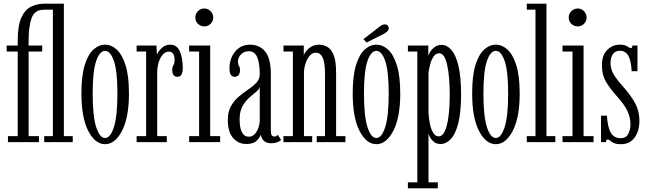

<svg xmlns="http://www.w3.org/2000/svg" viewBox="-20 -770 3510 1040"><path d="M23 0V-32.5H76V-491H16V-523.5H76V-550.5Q76 -633 96.2 -676Q116.5 -719 149.5 -734.5Q182.5 -750 219.5 -750H326V-32.5H374V0H219.5V-32.5H266.5V-717.5H219.5Q167.5 -717.5 151.2 -672.2Q135 -627 135 -548.5V-523.5H208.5V-491H135V-32.5H191V0Z M549.5 11Q495 11 458 -61Q421 -133 421 -263.5Q421 -359 438.8 -417Q456.5 -475 486 -501.5Q515.5 -528 549.5 -528Q583 -528 612.2 -501.5Q641.5 -475 660 -417Q678.5 -359 678.5 -263.5Q678.5 -133 640.8 -61Q603 11 549.5 11ZM549.5 -22.5Q578 -22.5 597 -81.5Q616 -140.5 616 -263.5Q616 -385 597 -439.8Q578 -494.5 549.5 -494.5Q520 -494.5 501 -439.8Q482 -385 482 -263.5Q482 -140.5 501 -81.5Q520 -22.5 549.5 -22.5Z M720 0V-32.5H771.5V-491H720V-523.5H827.5L830 -473Q831 -478.5 839.8 -491.8Q848.5 -505 864.2 -516.5Q880 -528 902.5 -528Q938.5 -528 954.2 -491.2Q970 -454.5 970 -401Q970 -354 941 -354Q913 -354 913 -392Q913 -408 919.2 -416.8Q925.5 -425.5 925.5 -446.5Q925.5 -469.5 917 -480Q908.5 -490.5 895.5 -490.5Q876 -490.5 861.5 -473.8Q847 -457 839.2 -431.2Q831.5 -405.5 831.5 -378.5V-32.5H883.5V0Z M1087.5 -627Q1066.5 -627 1052.2 -641Q1038 -655 1038 -675Q1038 -695 1052.2 -709.5Q1066.5 -724 1087.5 -724Q1106.5 -724 1120.8 -709.5Q1135 -695 1135 -675Q1135 -655 1120.8 -641Q1106.5 -627 1087.5 -627ZM1004.5 0V-32.5H1058.5V-491H1004.5V-523.5H1118.5V-32.5H1172.5V0Z M1315 10Q1270.5 10 1242.2 -23Q1214 -56 1214 -119.5Q1214 -165.5 1231.5 -196Q1249 -226.5 1274.8 -247.8Q1300.5 -269 1326.2 -286.5Q1352 -304 1369.5 -322.8Q1387 -341.5 1387 -368Q1387 -425 1373.8 -458.8Q1360.5 -492.5 1327 -492.5Q1301.5 -492.5 1285.2 -475.2Q1269 -458 1269 -436.5Q1269 -420 1274.5 -413Q1280 -406 1280 -389.5Q1280 -374 1272.5 -364Q1265 -354 1251.5 -354Q1223 -354 1223 -398.5Q1223 -453.5 1253.8 -490.8Q1284.5 -528 1335 -528Q1385.5 -528 1416.2 -491.2Q1447 -454.5 1447 -368V-64.5Q1447 -44 1451.8 -37.2Q1456.5 -30.5 1465.5 -30.5Q1473 -30.5 1478 -33.5Q1483 -36.5 1485.5 -39.5L1502.5 -11.5Q1496.5 -5 1482 0.5Q1467.5 6 1449.5 6Q1423.5 6 1409.2 -7.2Q1395 -20.5 1393.5 -41.5Q1389 -27.5 1371.2 -8.8Q1353.5 10 1315 10ZM1328 -29.5Q1347.5 -29.5 1360.8 -44.8Q1374 -60 1380.5 -80.2Q1387 -100.5 1387 -116V-302Q1386 -288 1369.2 -274.2Q1352.5 -260.5 1331.2 -242Q1310 -223.5 1294 -195.5Q1278 -167.5 1278 -124.5Q1278 -29.5 1328 -29.5Z M1515.5 0V-32.5H1566.5V-491H1515.5V-523.5H1625.5V-469Q1629.5 -487.5 1652.5 -507.8Q1675.5 -528 1710 -528Q1731 -528 1752 -516.8Q1773 -505.5 1786.8 -473.2Q1800.5 -441 1800.5 -377.5V-32.5H1851V0H1695.5V-32.5H1740.5V-367.5Q1740.5 -430.5 1728.2 -457.5Q1716 -484.5 1690 -484.5Q1671.5 -484.5 1657.2 -467.8Q1643 -451 1635 -426Q1627 -401 1626.5 -376.5V-32.5H1671V0Z M2019 11Q1964.5 11 1927.5 -61Q1890.5 -133 1890.5 -263.5Q1890.5 -359 1908.2 -417Q1926 -475 1955.5 -501.5Q1985 -528 2019 -528Q2052.5 -528 2081.8 -501.5Q2111 -475 2129.5 -417Q2148 -359 2148 -263.5Q2148 -133 2110.2 -61Q2072.5 11 2019 11ZM2019 -22.5Q2047.5 -22.5 2066.5 -81.5Q2085.5 -140.5 2085.5 -263.5Q2085.5 -385 2066.5 -439.8Q2047.5 -494.5 2019 -494.5Q1989.5 -494.5 1970.5 -439.8Q1951.5 -385 1951.5 -263.5Q1951.5 -140.5 1970.5 -81.5Q1989.5 -22.5 2019 -22.5ZM1965.5 -539.5 1948.5 -558 2035 -624.5Q2050.5 -638 2064.5 -638Q2077.5 -638 2083.5 -626.5Q2086 -622.5 2086 -617Q2086 -607.5 2077.2 -599.5Q2068.5 -591.5 2056.5 -585.5Z M2189.5 250V217.5H2240.5V-491H2189.5V-523.5H2300V-468Q2302.5 -477 2311.5 -491Q2320.5 -505 2335.8 -516Q2351 -527 2372.5 -527Q2400.5 -527 2424.5 -500.2Q2448.5 -473.5 2463 -414.5Q2477.5 -355.5 2477.5 -259Q2477.5 -161 2462.2 -102Q2447 -43 2421.8 -16.5Q2396.5 10 2365.5 10Q2345 10 2331.2 -0.8Q2317.5 -11.5 2310 -25.2Q2302.5 -39 2301 -48.5V217.5H2351.5V250ZM2356.5 -31.5Q2377 -31.5 2390 -60.5Q2403 -89.5 2409.5 -140.5Q2416 -191.5 2416 -257.5Q2416 -356 2402 -418.8Q2388 -481.5 2359 -481.5Q2340.5 -481.5 2328.5 -463.8Q2316.5 -446 2310 -421.2Q2303.5 -396.5 2301 -375V-161Q2302.5 -131.5 2308.2 -101.5Q2314 -71.5 2325.8 -51.5Q2337.5 -31.5 2356.5 -31.5Z M2666 11Q2611.5 11 2574.5 -61Q2537.5 -133 2537.5 -263.5Q2537.5 -359 2555.2 -417Q2573 -475 2602.5 -501.5Q2632 -528 2666 -528Q2699.5 -528 2728.8 -501.5Q2758 -475 2776.5 -417Q2795 -359 2795 -263.5Q2795 -133 2757.2 -61Q2719.5 11 2666 11ZM2666 -22.5Q2694.5 -22.5 2713.5 -81.5Q2732.5 -140.5 2732.5 -263.5Q2732.5 -385 2713.5 -439.8Q2694.5 -494.5 2666 -494.5Q2636.5 -494.5 2617.5 -439.8Q2598.5 -385 2598.5 -263.5Q2598.5 -140.5 2617.5 -81.5Q2636.5 -22.5 2666 -22.5Z M2833.5 0V-32.5H2880.5V-717.5H2833.5V-750H2940V-32.5H2988V0Z M3110 -627Q3089 -627 3074.8 -641Q3060.5 -655 3060.5 -675Q3060.5 -695 3074.8 -709.5Q3089 -724 3110 -724Q3129 -724 3143.2 -709.5Q3157.5 -695 3157.5 -675Q3157.5 -655 3143.2 -641Q3129 -627 3110 -627ZM3027 0V-32.5H3081V-491H3027V-523.5H3141V-32.5H3195V0Z M3344.5 11Q3318.5 11 3305.2 4.8Q3292 -1.5 3285.2 -8Q3278.5 -14.5 3272.5 -14.5Q3262.5 -14.5 3262.5 0H3235.5V-143.5H3267.5Q3271.5 -80 3288.8 -50.8Q3306 -21.5 3342.5 -21.5Q3371.5 -21.5 3383.2 -45.2Q3395 -69 3395 -94.5Q3395 -134 3378.2 -169.2Q3361.5 -204.5 3322.5 -247.5Q3289 -284.5 3264.8 -323Q3240.5 -361.5 3240.5 -417.5Q3240.5 -472.5 3269.8 -500.2Q3299 -528 3336 -528Q3365.5 -528 3377.8 -518.8Q3390 -509.5 3397.5 -509.5Q3405 -509.5 3405.5 -523.5H3433V-384.5H3401.5Q3398 -444.5 3382.5 -469.8Q3367 -495 3337 -495Q3313 -495 3300 -477Q3287 -459 3287 -430Q3287 -395.5 3304.2 -366.8Q3321.5 -338 3355.5 -300.5Q3398 -252.5 3420.8 -210Q3443.5 -167.5 3443.5 -116.5Q3443.5 -60.5 3417.5 -24.8Q3391.5 11 3344.5 11Z"/></svg>

Font: Imbue 10pt Light
Style: Regular
Weight: 300
Designer: Tyler Finck
Foundry: Etcetera Type Company
Version: Version 1.102; ttfautohint (v1.8.3)